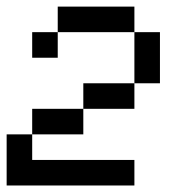

<svg xmlns="http://www.w3.org/2000/svg" viewBox="-20 -943 578 578"><path d="M0 -384.6V-538.5H76.9V-461.5H384.6V-384.6ZM76.9 -538.5V-615.4H230.8V-538.5ZM230.8 -615.4V-692.3H384.6V-615.4ZM76.9 -769.2V-846.2H153.8V-769.2ZM384.6 -692.3V-846.2H461.5V-692.3ZM153.8 -846.2V-923.1H384.6V-846.2Z"/></svg>

Font: Mintsoda - Lime Green 13x16
Style: Regular
Weight: 400
Designer: Mintsoda-15
Version: Version 1.0